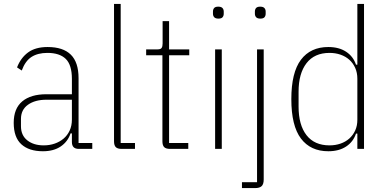

<svg xmlns="http://www.w3.org/2000/svg" viewBox="-20 -760 1968 980"><path d="M382 0Q347 0 347 -35V-79H340Q326 -37 290 -12.5Q254 12 199 12Q128 12 89 -23.5Q50 -59 50 -133Q50 -206 93.5 -242.5Q137 -279 217 -279H347V-357Q347 -429 315.5 -459.5Q284 -490 222 -490Q173 -490 141 -469.5Q109 -449 91 -400L67 -416Q86 -465 123.5 -492.5Q161 -520 223 -520Q302 -520 341.5 -481Q381 -442 381 -361V-30H451V0ZM203 -18Q233 -18 259 -27Q285 -36 304.5 -52.5Q324 -69 335.5 -93.5Q347 -118 347 -150V-251H217Q159 -251 123 -225.5Q87 -200 87 -153V-116Q87 -69 119.5 -43.5Q152 -18 203 -18Z M601 0Q580 0 571 -9Q562 -18 562 -39V-740H596V-30H669V0Z M848 0Q827 0 818 -9Q809 -18 809 -39V-478H726V-508H785Q800 -508 805 -515.5Q810 -523 810 -538V-652H843V-508H946V-478H843V-30H941V0Z M1095 -665Q1080 -665 1073.5 -672Q1067 -679 1067 -690V-701Q1067 -712 1073 -719Q1079 -726 1094 -726Q1109 -726 1115.5 -719Q1122 -712 1122 -701V-690Q1122 -679 1116 -672Q1110 -665 1095 -665ZM1078 -508H1112V0H1078Z M1292 -508H1326V156Q1326 180 1315.5 190Q1305 200 1282 200H1215V170H1292ZM1309 -665Q1294 -665 1287.5 -672Q1281 -679 1281 -690V-701Q1281 -712 1287 -719Q1293 -726 1308 -726Q1323 -726 1329.5 -719Q1336 -712 1336 -701V-690Q1336 -679 1330 -672Q1324 -665 1309 -665Z M1804 -78H1797Q1783 -36 1746.5 -12Q1710 12 1656 12Q1565 12 1516 -53Q1467 -118 1467 -254Q1467 -390 1516 -455Q1565 -520 1656 -520Q1710 -520 1746.5 -496Q1783 -472 1797 -430H1804V-740H1838V0H1804ZM1662 -18Q1692 -18 1718 -27Q1744 -36 1763 -53Q1782 -70 1793 -94Q1804 -118 1804 -149V-358Q1804 -389 1793 -413.5Q1782 -438 1763 -455Q1744 -472 1718 -481Q1692 -490 1662 -490Q1585 -490 1544.5 -437.5Q1504 -385 1504 -292V-216Q1504 -122 1544.5 -70Q1585 -18 1662 -18Z"/></svg>

Font: IBM Plex Sans Cond ExtLt
Style: Regular
Weight: 200
Width: 3
Designer: Mike Abbink, Paul van der Laan, Pieter van Rosmalen
Foundry: Bold Monday
Version: Version 1.3